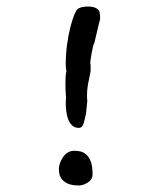

<svg xmlns="http://www.w3.org/2000/svg" viewBox="-20 -573 485 587"><path d="M284 -538Q285 -533 285.5 -529Q286 -525 286 -521Q287 -516 284.5 -508Q282 -500 280 -490L268 -440Q266 -438 264 -429Q262 -420 260 -409.5Q258 -399 257 -390.5Q256 -382 256 -382Q257 -377 257 -373.5Q257 -370 257 -366Q257 -362 257 -358Q257 -354 256 -350L252 -330Q246 -304 246 -281Q246 -270 247 -265L243 -226Q240 -211 236 -196.5Q232 -182 221 -182Q208 -182 200 -190Q192 -198 188 -209.5Q184 -221 182.5 -234Q181 -247 181 -256Q181 -266 182 -271Q181 -285 180.5 -296.5Q180 -308 180 -318Q180 -344 183 -355Q182 -360 181.5 -365Q181 -370 181 -375Q181 -407 185 -436.5Q189 -466 195 -489.5Q201 -513 207 -527.5Q213 -542 216 -544Q225 -553 249 -553Q276 -553 284 -538ZM263 -40Q263 -24 248.5 -15Q234 -6 222 -6Q201 -6 189 -11Q177 -16 170.5 -23.5Q164 -31 162 -39.5Q160 -48 160 -56Q160 -74 173 -93Q186 -112 207 -112Q214 -112 223.5 -110.5Q233 -109 242 -102Q251 -95 257 -80.5Q263 -66 263 -40Z"/></svg>

Font: Gaegu
Style: Accents-Regular
Weight: 400
Designer: JIKJI
Foundry: JIKJI
Version: Version 1.00